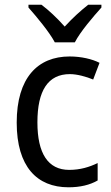

<svg xmlns="http://www.w3.org/2000/svg" viewBox="-20 -786 471 816"><path d="M213 -606H298C321 -651 376 -715 411 -754V-766H355C321 -739 290 -711 255 -673C223 -709 187 -743 156 -766H101V-754C137 -713 189 -651 213 -606ZM271 10C321 10 362 0 395 -19V-93C360 -76 321 -64 274 -64C184 -64 139 -134 139 -266C139 -401 184 -471 277 -471C308 -471 347 -460 376 -448L403 -519C372 -535 325 -546 276 -546C140 -546 51 -455 51 -265C51 -78 137 10 271 10Z"/></svg>

Font: Noto Sans Gujarati UI SemiCondensed
Style: Regular
Weight: 400
Width: 4
Designer: Jelle Bosma - Monotype Design Team, Universal Thirst
Foundry: Monotype Imaging Inc.
Version: Version 2.106